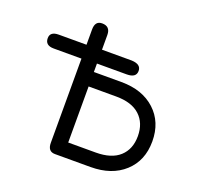

<svg xmlns="http://www.w3.org/2000/svg" viewBox="-116 -767 922 898"><g transform="rotate(20 345.0 -318.0)"><path d="M210 -524V-600Q210 -643 245 -643Q286 -643 286 -600V-527H434Q481 -525 481 -492Q481 -458 434 -458H286V-416H423Q528 -416 591 -358Q654 -300 654 -204Q654 -108 591 -50.5Q528 7 423 7H246Q210 7 210 -36V-455H72Q29 -455 29 -491Q29 -524 72 -524ZM423 -344H286V-65H423Q501 -65 541.5 -102Q582 -139 582 -204Q582 -269 541.5 -306.5Q501 -344 423 -344Z"/></g></svg>

Font: Jura SemiBold
Style: Regular
Weight: 600
Designer: Daniel Johnson, Alexei Vanyashin
Foundry: Daniel Johnson
Version: Version 5.103